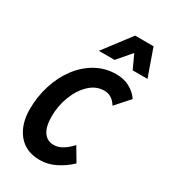

<svg xmlns="http://www.w3.org/2000/svg" viewBox="-184 -822 809 920"><g transform="rotate(30 220.5 -361.5)"><path d="M25 -177Q25 -246 45 -309.5Q65 -373 102 -422.5Q139 -472 190 -500.5Q241 -529 302 -529Q344 -529 376 -511.5Q408 -494 428 -465L360 -389Q334 -432 291 -432Q246 -432 210 -398Q174 -364 153.5 -310.5Q133 -257 133 -199Q133 -143 153 -114Q173 -85 209 -85Q234 -85 258.5 -100Q283 -115 304 -139L349 -63Q314 -30 272.5 -9.5Q231 11 188 11Q110 11 67.5 -41Q25 -93 25 -177ZM172 -584 286 -734H388L441 -584H359L324 -660L259 -584Z"/></g></svg>

Font: Radio Canada Condensed Medium
Style: Italic
Weight: 500
Width: 3
Italic angle: -12°
Designer: Charles Daoud, Etienne Aubert Bonn, Alexandre Saumier Demers, Jacques Le Bailly
Foundry: Radio-Canada
Version: Version 2.104; ttfautohint (v1.8.4.7-5d5b);gftools[0.9.28.de